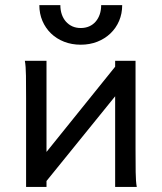

<svg xmlns="http://www.w3.org/2000/svg" viewBox="-20 -738 638 758"><path d="M163.6 -498V-138.2L434.6 -474.6V-498H515.1V-148.9Q515.1 -98.1 515.6 -59.3Q516.1 -20.5 520 0H434.6V-357.9L163.6 -23.4V0H83V-349.1Q83 -399.9 82.5 -438.7Q82 -477.5 78.1 -498ZM462.4 -717.8Q462.4 -684.1 450.2 -655.5Q438 -627 416 -606Q394 -585 364 -573.2Q334 -561.5 298.8 -561.5Q263.2 -561.5 233.2 -573.2Q203.1 -585 181.4 -606Q159.7 -627 147.5 -655.5Q135.3 -684.1 135.3 -717.8H218.3Q218.3 -697.8 223.9 -681.4Q229.5 -665 240.2 -652.8Q251 -640.6 265.6 -634Q280.3 -627.4 298.8 -627.4Q317.4 -627.4 332.3 -634Q347.2 -640.6 357.7 -652.8Q368.2 -665 373.8 -681.4Q379.4 -697.8 379.4 -717.8Z"/></svg>

Font: Andika Compact
Style: Regular
Weight: 400
Designer: Victor Gaultney, Annie Olsen, Julie Remington, Don Collingsworth, Eric Hays, Becca Hirsbrunner
Foundry: SIL International
Version: Version 5.000 ; LnSpcTght